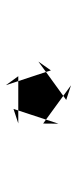

<svg xmlns="http://www.w3.org/2000/svg" viewBox="180 -722 266 667"><g transform="rotate(-90 313.5 -389.0)"><path d="M350.6 -502 364.7 -459H381.8ZM217.8 -459H262.7L231 -362.8L313.5 -302.7L299.3 -292.5L350.1 -275.9L313.5 -302.7L396.5 -362.8L364.7 -459H262.7L268.1 -475.6ZM396.5 -362.8 401.9 -345.7 432.6 -389.2ZM216.8 -319.3 231 -362.8 217.3 -372.6Z"/></g></svg>

Font: Vazirmatn ExtraLight
Style: Regular
Weight: 200
Designer: Saber Rastikerdar
Foundry: Saber Rastikerdar
Version: Version 33.003